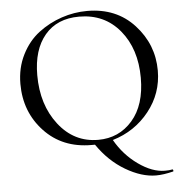

<svg xmlns="http://www.w3.org/2000/svg" viewBox="-56 -689 878 929"><g transform="rotate(-5 383.0 -225.0)"><path d="M745 164Q747 163 748.5 165.5Q750 168 750 170.5Q750 173 749 174Q701 186 665 186Q595 186 517 140Q439 94 383 12H366Q225 12 137 -82Q49 -176 49 -312Q49 -390 81 -453.5Q113 -517 164.5 -556Q216 -595 277 -615.5Q338 -636 401 -636Q543 -636 630 -541Q717 -446 717 -319Q717 -208 648 -121.5Q579 -35 471 -3Q513 71 580.5 119Q648 167 709 167Q732 167 745 164ZM134 -347Q134 -203 209 -106.5Q284 -10 401 -10Q502 -10 567 -84.5Q632 -159 632 -291Q632 -432 557.5 -522Q483 -612 360 -612Q253 -612 193.5 -541.5Q134 -471 134 -347Z"/></g></svg>

Font: Cormorant Garamond Book
Style: Regular
Weight: 500
Designer: Christian Thalmann (Catharsis Fonts)
Version: Version 1.000;PS 002.000;hotconv 1.0.88;makeotf.lib2.5.64775